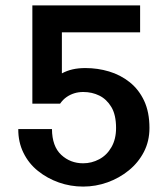

<svg xmlns="http://www.w3.org/2000/svg" viewBox="-20 -680 606 709"><path d="M287 9Q240.5 9 197.5 -6.1Q154.5 -21.3 120.3 -48.7Q86 -76.1 66.6 -115.8Q47.1 -155.4 47.5 -203.5H171.9Q172.4 -139.5 206.1 -108.2Q239.7 -77 287 -77Q318.3 -77 346.3 -91.9Q374.4 -106.7 391.5 -136.5Q408.6 -166.2 408.6 -207.4Q408.6 -255.8 391.2 -284.8Q373.8 -313.7 346.8 -327Q319.8 -340.3 287.5 -340.3Q269.8 -340.3 254.6 -335.6Q239.3 -330.9 226.1 -321.8Q212.8 -312.7 201.9 -297.2H99.5V-660H497.4V-560.5H208.5V-409Q227.1 -419.1 248.3 -423.9Q269.5 -428.7 295.6 -428.7Q340.5 -428.7 382.7 -416.1Q424.9 -403.5 458.9 -376.5Q492.8 -349.5 512.4 -307.6Q531.9 -265.7 531.9 -207.4Q531.9 -158.8 511.4 -119.1Q490.8 -79.3 455.6 -50.8Q420.5 -22.2 376.9 -6.6Q333.3 9 287 9Z"/></svg>

Font: Panamera Thin
Style: Regular
Weight: 100
Designer: Bastien Sozeau
Foundry: NBR — Bastien Sozeau
Version: Version 3.003;gftools[0.9.33]